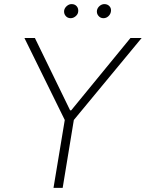

<svg xmlns="http://www.w3.org/2000/svg" viewBox="-20 -912 707 932"><path d="M98.6 -727.5H149.4L320.3 -376.5H325.7L613.3 -727.5H667.5L338.4 -329.6L284.2 0H239.7L294.4 -329.6ZM322.8 -823.7Q307.6 -823.7 298.3 -835.2Q289.1 -846.7 291.5 -861.8Q293.9 -874 304.7 -883.1Q315.4 -892.1 327.6 -892.1Q343.8 -892.1 352.8 -881.1Q361.8 -870.1 359.4 -854Q357.9 -842.3 346.9 -833Q335.9 -823.7 322.8 -823.7ZM481.9 -823.7Q467.3 -823.7 457.8 -835.2Q448.2 -846.7 450.7 -861.8Q453.1 -874 463.6 -883.1Q474.1 -892.1 486.8 -892.1Q502.4 -892.1 512 -881.1Q521.5 -870.1 518.1 -854Q515.6 -841.8 505.6 -832.8Q495.6 -823.7 481.9 -823.7Z"/></svg>

Font: Inter Tight ExtraLight
Style: Italic
Weight: 250
Italic angle: -9.39999°
Designer: Rasmus Andersson
Foundry: rsms
Version: Version 3.004